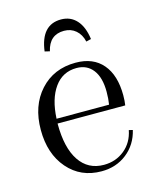

<svg xmlns="http://www.w3.org/2000/svg" viewBox="-100 -701 645 784"><g transform="rotate(-15 222.5 -309.0)"><path d="M232 -582Q170 -582 155 -516L134 -521Q148 -630 232 -630Q272 -630 297.5 -602Q323 -574 330 -521L309 -516Q302 -547 281.5 -564.5Q261 -582 232 -582ZM383 -122 399 -118Q385 -59 340 -23.5Q295 12 233 12Q145 12 90.5 -51Q36 -114 36 -215Q36 -317 93.5 -380.5Q151 -444 244 -444Q318 -444 358 -397Q398 -350 398 -265Q398 -241 395 -223H109V-221Q109 -120 145.5 -65.5Q182 -11 249 -11Q299 -11 336 -41Q373 -71 383 -122ZM242 -422Q183 -422 148.5 -374Q114 -326 110 -243H332Q336 -267 336 -297Q336 -357 311 -389.5Q286 -422 242 -422Z"/></g></svg>

Font: Arapey Thin
Style: Regular
Weight: 100
Designer: Eduardo Rodriguez Tunni
Foundry: Eduardo Rodriguez Tunni
Version: Version 4.000;hotconv 1.0.109;makeotfexe 2.5.65596